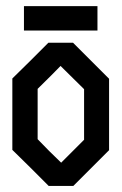

<svg xmlns="http://www.w3.org/2000/svg" viewBox="-20 -610 400 630"><path d="M255.9 -151.4V-317.4Q230.5 -342.8 178.7 -393.6Q154.3 -368.2 103.5 -318.4V-153.3L141.6 -114.3L180.7 -76.2ZM337.9 -117.2 279.3 -58.6 220.7 0H139.6L80.1 -59.6L20.5 -118.2V-352.5L80.1 -411.1L138.7 -469.7H219.7L337.9 -351.6ZM58.6 -589.8H299.8V-509.8H58.6Z"/></svg>

Font: mr_KirucoupageG
Style: Regular
Weight: 400
Designer: Jan Henkel
Version: Version 1.00 May 25, 2020, initial release